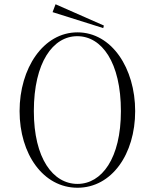

<svg xmlns="http://www.w3.org/2000/svg" viewBox="-20 -867 727 902"><path d="M344 15C505 15 615 -143 615 -345C615 -546 505 -715 344 -715C183 -715 72 -546 72 -345C72 -143 183 15 344 15ZM344 -3C229 -3 139 -123 139 -345C139 -574 229 -697 343 -697C458 -697 548 -574 548 -345C548 -123 458 -3 344 -3ZM227 -810 465 -735 468 -747 241 -847Z"/></svg>

Font: Sprat Condensed Light
Style: Regular
Weight: 300
Width: 3
Designer: Ethan Nakache
Foundry: Collletttivo
Version: Version 2.000;Glyphs 3.2 (3217)